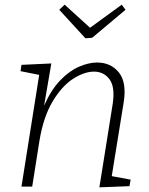

<svg xmlns="http://www.w3.org/2000/svg" viewBox="-20 -800 639 823"><path d="M406 3 463 -354Q474 -427 449.5 -460Q425 -493 383 -493Q341 -493 293 -462Q245 -431 205.5 -365Q166 -299 149 -196L118 0H72L148 -479L68 -495L72 -522L200 -528L169 -347Q199 -415 238 -455.5Q277 -496 318.5 -514Q360 -532 396 -532Q455 -532 489.5 -489.5Q524 -447 510 -360L459 -45L540 -30L535 -2ZM502 -780 518 -758 375 -638 346 -636 234 -758 257 -780 366 -681Z"/></svg>

Font: Bitter Light
Style: Italic
Weight: 300
Italic angle: -9°
Designer: Sol Matas, and Bitter project Authors
Foundry: Sol Matas
Version: Version 2.001